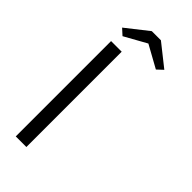

<svg xmlns="http://www.w3.org/2000/svg" viewBox="-277 -942 997 997"><g transform="rotate(45 222.0 -443.0)"><path d="M75 0V-700H153V0ZM188 -886H255L376 -790L344 -760L221 -828L99 -760L66 -790Z"/></g></svg>

Font: Mach Light
Style: Regular
Weight: 300
Version: Version 1.002